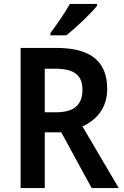

<svg xmlns="http://www.w3.org/2000/svg" viewBox="-20 -958 631 978"><path d="M474 -928V-938H336C311 -893 269 -833 237 -790V-778H318C365 -815 444 -890 474 -928ZM266 -714H85V0H208V-284H292L447 0H585L400 -314C470 -346 526 -406 526 -505C526 -645 443 -714 266 -714ZM259 -608C355 -608 400 -578 400 -501C400 -426 360 -386 264 -386H208V-608Z"/></svg>

Font: Noto Sans Gujarati UI SemiCondensed SemiBold
Style: Regular
Weight: 600
Width: 4
Designer: Jelle Bosma - Monotype Design Team, Universal Thirst
Foundry: Monotype Imaging Inc.
Version: Version 2.106